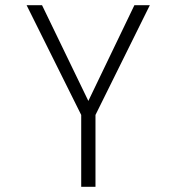

<svg xmlns="http://www.w3.org/2000/svg" viewBox="-20 -720 690 740"><path d="M293 0V-277L82.5 -700H142L320.5 -331L498 -700H557.5L348 -277V0Z"/></svg>

Font: Trispace ExtraLight
Style: Regular
Weight: 200
Designer: Tyler Finck
Foundry: Etcetera Type Company
Version: Version 1.210; ttfautohint (v1.8.3)